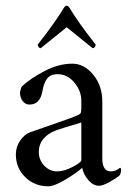

<svg xmlns="http://www.w3.org/2000/svg" viewBox="-20 -651 461 679"><path d="M226.6 -622.1Q233.4 -610.8 239.7 -601.1Q246.1 -591.3 253.2 -581.1Q260.3 -570.8 264.4 -564.9Q268.6 -559.1 277.1 -547.4Q285.6 -535.6 288.8 -531.5Q292 -527.3 303.5 -512.5Q314.9 -497.6 318.4 -493.2Q318.4 -488.3 314.9 -484.4Q311.5 -480.5 307.6 -480.5L215.8 -554.7Q158.2 -507.8 124 -480.5Q120.1 -480.5 116.7 -484.4Q113.3 -488.3 113.3 -493.2Q116.7 -497.6 128.2 -512.5Q139.6 -527.3 142.8 -531.5Q146 -535.6 154.5 -547.4Q163.1 -559.1 167.2 -564.9Q171.4 -570.8 178.5 -581.1Q185.5 -591.3 191.9 -601.1Q198.2 -610.8 205.1 -622.1Q210.4 -630.9 215.8 -630.9Q221.2 -630.9 226.6 -622.1ZM182.6 -44.9Q206.5 -44.9 237.1 -60.8Q267.6 -76.7 267.6 -85V-217.8Q191.9 -195.3 176.8 -189.5Q148.9 -178.7 133.1 -159.4Q117.2 -140.1 117.2 -113.3Q117.2 -85.9 136.2 -65.4Q155.3 -44.9 182.6 -44.9ZM235.4 -425.8Q277.8 -425.8 309.8 -386.7Q341.8 -347.7 341.8 -292V-90.8Q341.8 -44.9 372.1 -44.9Q376.5 -44.9 380.6 -45.7Q384.8 -46.4 387.7 -47.6Q390.6 -48.8 393.8 -50.5Q397 -52.2 398.7 -53.5Q400.4 -54.7 402.1 -56.2Q403.8 -57.6 404.3 -57.6Q408.2 -57.6 408.2 -49.8Q408.2 -39.6 403.3 -31.2Q392.1 -21 367.9 -7.6Q343.8 5.9 330.1 5.9Q309.6 5.9 292.5 -13.9Q275.4 -33.7 270.5 -57.6Q256.3 -43.5 214.6 -17.8Q172.9 7.8 150.4 7.8Q102.1 7.8 69.1 -24.7Q36.1 -57.1 36.1 -104.5Q36.1 -132.3 51.5 -154.1Q66.9 -175.8 85 -182.6Q101.1 -188.5 143.6 -203.1Q186 -217.8 214.6 -228Q243.2 -238.3 255.9 -244.1Q263.2 -247.1 265.4 -251.5Q267.6 -255.9 267.6 -268.6V-294.9Q267.6 -329.6 242.9 -359.1Q218.3 -388.7 183.6 -388.7Q159.2 -388.7 147.2 -373.8Q135.3 -358.9 129.9 -328.1Q121.6 -281.2 84 -281.2Q69.3 -281.2 60.1 -293.9Q50.8 -306.6 50.8 -322.3Q50.8 -326.2 53 -334.2Q55.2 -342.3 57.6 -345.7Q87.9 -374 137.9 -399.9Q188 -425.8 235.4 -425.8Z"/></svg>

Font: Amiri
Style: Regular
Weight: 400
Designer: Khaled Hosny
Version: Version 000.108